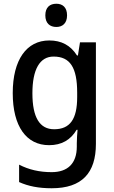

<svg xmlns="http://www.w3.org/2000/svg" viewBox="-20 -765 606 1025"><path d="M281 -745C246 -745 222 -726 222 -683C222 -641 246 -621 281 -621C314 -621 338 -641 338 -683C338 -726 314 -745 281 -745ZM243 -549C122 -549 48 -446 48 -268C48 -90 121 10 242 10C309 10 357 -18 389 -72H394C392 -52 390 -18 390 0V18C390 108 341 154 256 154C191 154 134 141 82 114V207C131 229 186 240 256 240C418 240 492 158 492 3V-539H407L396 -469H391C356 -524 307 -549 243 -549ZM266 -463C354 -463 392 -405 392 -270V-247C392 -129 354 -75 269 -75C192 -75 153 -138 153 -267C153 -394 192 -463 266 -463Z"/></svg>

Font: Noto Sans Myanmar UI SemiCondensed Medium
Style: Regular
Weight: 500
Width: 4
Designer: Monotype Design Team
Foundry: Monotype Imaging Inc.
Version: Version 2.103